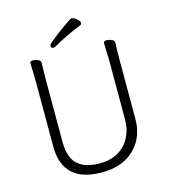

<svg xmlns="http://www.w3.org/2000/svg" viewBox="-128 -982 967 1099"><g transform="rotate(-15 355.0 -432.5)"><path d="M437 -830Q386 -809 343.5 -788.5Q301 -768 267 -748Q261 -745 257 -745Q242 -745 242 -760Q242 -766 248 -772Q275 -796 314 -825Q353 -854 391 -879Q395 -881 398 -881Q411 -881 428 -867Q445 -853 445 -841Q445 -833 437 -830ZM545 -595Q545 -609 544 -630Q543 -651 542.5 -670Q542 -689 542 -697Q542 -708 561 -708Q575 -708 590 -701Q605 -694 605 -682Q605 -670 604 -645Q603 -620 603 -594V-230Q603 -156 570.5 -100.5Q538 -45 479.5 -14.5Q421 16 342 16Q222 16 165 -39Q108 -94 108 -198V-586Q108 -617 106.5 -647.5Q105 -678 105 -695Q105 -706 124 -706Q138 -706 153 -699Q168 -692 168 -680Q168 -668 167 -639Q166 -610 166 -584V-210Q166 -119 210 -78Q254 -37 342 -37Q405 -37 450.5 -63.5Q496 -90 520.5 -136.5Q545 -183 545 -242Z"/></g></svg>

Font: Moon Stars Kai T HW Light
Style: Regular
Weight: 300
Designer: GuiWonder
Version: Version 1.101